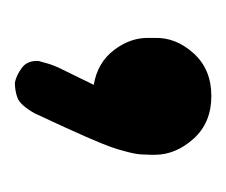

<svg xmlns="http://www.w3.org/2000/svg" viewBox="-43 -156 304 258"><g transform="rotate(90 109.0 -27.0)"><path d="M94 -1Q64 -6 47 -28.5Q30 -51 31 -76V-83Q30 -111 51.5 -135Q73 -159 109 -159Q145 -159 166.5 -135Q188 -111 188 -83V-78Q188 -74 187.5 -65Q187 -56 183 -42Q181 -34 177.5 -24Q174 -14 164 9Q154 32 132 79Q121 98 111.5 101.5Q102 105 91 105Q81 103 71 95.5Q61 88 62 73Q63 69 65.5 60.5Q68 52 73 42Z"/></g></svg>

Font: Beiruti Black
Style: Regular
Weight: 900
Designer: Arlette Boutros
Foundry: Boutros
Version: Version 1.41